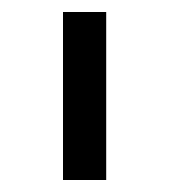

<svg xmlns="http://www.w3.org/2000/svg" viewBox="-20 -760 282 320"><path d="M85 -460V-740H157V-460Z"/></svg>

Font: IBM Plex Sans Thai
Style: Regular
Weight: 400
Designer: Mike Abbink, Paul van der Laan, Pieter van Rosmalen, Ben Mitchell, Mark Frömberg
Foundry: Bold Monday
Version: Version 1.2